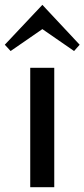

<svg xmlns="http://www.w3.org/2000/svg" viewBox="-67 -784 353 804"><path d="M110.4 -763.7 -46.9 -596.7 -22.5 -570.3 110.4 -662.1 243.2 -570.3 266.6 -596.7ZM59.6 -500V0H160.2V-500Z"/></svg>

Font: TriodPostnaja
Style: Medium
Weight: 500
Version: 20110805; ttfautohint (v0.96) -l 8 -r 50 -G 200 -x 14 -w "G"